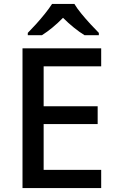

<svg xmlns="http://www.w3.org/2000/svg" viewBox="-20 -961 597 981"><path d="M497 0H95V-714H497V-622H203V-418H479V-327H203V-93H497ZM360 -941Q373 -919 395.5 -891.5Q418 -864 442.5 -837.5Q467 -811 485 -793V-781H412Q386 -797 357.5 -820Q329 -843 302 -870Q248 -815 194 -781H122V-793Q141 -812 164.5 -838Q188 -864 210 -891.5Q232 -919 246 -941Z"/></svg>

Font: Noto Sans Ol Chiki Medium
Style: Regular
Weight: 500
Designer: Monotype Design Team, Lewis McGuffie
Foundry: Monotype Imaging Inc.
Version: Version 2.003; ttfautohint (v1.8.4.7-5d5b)